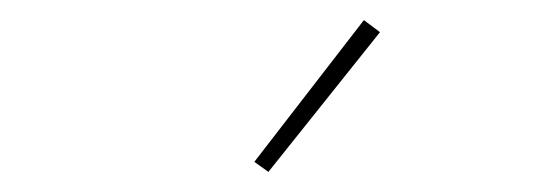

<svg xmlns="http://www.w3.org/2000/svg" viewBox="-20 -766 540 191"><path d="M247 -595 233 -605 342 -746 358 -734Z"/></svg>

Font: Iosevka SS04 Thin
Style: Regular
Weight: 100
Monospace: yes
Designer: Belleve Invis
Foundry: Belleve Invis
Version: Version 19.0.0; ttfautohint (v1.8.4)